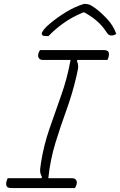

<svg xmlns="http://www.w3.org/2000/svg" viewBox="-20 -954 610 974"><path d="M360 0H38Q19 0 14 -9Q9 -18 13 -34Q14 -38 16 -42.5Q18 -47 19 -50H190L193 -56Q186 -68 184 -80.5Q182 -93 188 -129Q202 -217 231 -301Q260 -385 290.5 -470.5Q321 -556 338 -650H198Q182 -650 176.5 -660Q171 -670 175 -683Q178 -693 183 -700H506Q525 -700 530 -691Q535 -682 531 -666Q530 -662 528.5 -657.5Q527 -653 525 -650H373L370 -645Q376 -633 376.5 -619Q377 -605 368 -568Q347 -478 317 -395.5Q287 -313 261 -228.5Q235 -144 225 -50H345Q361 -50 366.5 -40Q372 -30 368 -17Q365 -7 360 0ZM405 -934H414Q421 -934 431.5 -931Q442 -928 464 -912Q490 -893 522 -859.5Q554 -826 570 -782Q563 -778 558.5 -776Q554 -774 545 -774Q536 -774 530.5 -778.5Q525 -783 516 -797Q499 -823 472.5 -846.5Q446 -870 408 -891H402Q342 -866 298.5 -834Q255 -802 226 -771H214Q199 -771 195 -775.5Q191 -780 192 -787Q194 -792 203 -804.5Q212 -817 233 -834Q271 -866 314.5 -892.5Q358 -919 405 -934Z"/></svg>

Font: Recursive Sn Csl St Lt
Style: Italic
Weight: 300
Italic angle: -15°
Version: Version 1.079;hotconv 1.0.112;makeotfexe 2.5.65598; ttfautoh